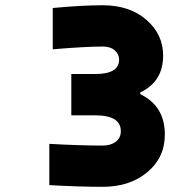

<svg xmlns="http://www.w3.org/2000/svg" viewBox="-20 -697 707 727"><path d="M511.1 -340.5Q604.2 -295.6 604.2 -187.5Q604.2 -100.3 537.8 -44.9Q471.4 10.4 368.5 10.4Q279.3 10.4 166.7 3.9V-152.3Q282.6 -145.8 368.5 -145.8Q399.7 -145.8 418.6 -160.5Q437.5 -175.1 437.5 -200.5Q437.5 -260.4 339.8 -260.4H250V-416.7H340.5Q431 -416.7 431 -471.4Q431 -491.5 414.7 -506.2Q398.4 -520.8 369.1 -520.8Q306 -520.8 179.7 -510.4V-666.7Q291 -677.1 369.1 -677.1Q470.7 -677.1 534.2 -622.1Q597.7 -567.1 597.7 -486.3Q597.7 -388 511.1 -347Z"/></svg>

Font: Monoid
Style: Bold
Weight: 700
Width: 4
Designer: Andreas Larsen (@larsenwork)
Version: Version 0.61